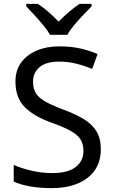

<svg xmlns="http://www.w3.org/2000/svg" viewBox="-20 -964 589 994"><path d="M502 -191Q502 -96 433 -43Q364 10 247 10Q187 10 136 1Q85 -8 51 -24V-110Q87 -94 140.5 -81Q194 -68 251 -68Q331 -68 371.5 -99Q412 -130 412 -183Q412 -218 397 -242Q382 -266 345.5 -286.5Q309 -307 244 -330Q153 -363 106.5 -411Q60 -459 60 -542Q60 -599 89 -639.5Q118 -680 169.5 -702Q221 -724 288 -724Q347 -724 396 -713Q445 -702 485 -684L457 -607Q420 -623 376.5 -634Q333 -645 286 -645Q219 -645 185 -616.5Q151 -588 151 -541Q151 -505 166 -481Q181 -457 215 -438Q249 -419 307 -397Q370 -374 413.5 -347.5Q457 -321 479.5 -284Q502 -247 502 -191ZM239 -784Q226 -807 204 -833.5Q182 -860 158 -886Q134 -912 116 -931V-944H176Q202 -927 230 -903Q258 -879 283 -852Q310 -879 338 -903Q366 -927 392 -944H454V-931Q435 -912 410.5 -886Q386 -860 363.5 -833.5Q341 -807 329 -784Z"/></svg>

Font: Noto Sans Bengali UI
Style: Regular
Weight: 400
Designer: Jelle Bosma - Monotype Design Team
Foundry: Monotype Imaging Inc.
Version: Version 2.003; ttfautohint (v1.8.4.7-5d5b)